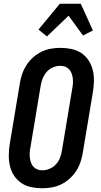

<svg xmlns="http://www.w3.org/2000/svg" viewBox="-20 -999 540 1027"><path d="M206 8Q176 8 147 2Q118 -4 95 -19.5Q72 -35 56 -58.5Q40 -82 33.5 -110Q27 -138 27 -167.5Q27 -197 32 -228L86 -552Q90 -578 98.5 -603Q107 -628 121.5 -650.5Q136 -673 156.5 -691.5Q177 -710 201.5 -722Q226 -734 252 -738.5Q278 -743 303 -743Q333 -743 362 -737Q391 -731 414.5 -715.5Q438 -700 453.5 -676.5Q469 -653 476 -625Q483 -597 482.5 -567.5Q482 -538 477 -507L423 -183Q419 -157 410.5 -132Q402 -107 387.5 -84.5Q373 -62 352.5 -43.5Q332 -25 307.5 -13Q283 -1 257 3.5Q231 8 206 8ZM206 -88Q226 -88 246 -96.5Q266 -105 280.5 -121.5Q295 -138 302 -158Q309 -178 312 -198L366 -523Q369 -537 370 -551Q371 -565 369.5 -578.5Q368 -592 363.5 -605Q359 -618 350.5 -627.5Q342 -637 329.5 -642Q317 -647 303 -647Q283 -647 263 -638.5Q243 -630 229 -613.5Q215 -597 207.5 -577Q200 -557 197 -537L143 -212Q140 -198 139 -184Q138 -170 139.5 -156.5Q141 -143 145.5 -130Q150 -117 158.5 -107.5Q167 -98 179.5 -93Q192 -88 206 -88ZM231 -804 186 -841 300 -979H412L477 -836L424 -809L347 -915Z"/></svg>

Font: Iosevka Custom
Style: Bold Italic
Weight: 700
Italic angle: -9°
Designer: Belleve Invis
Foundry: Belleve Invis
Version: Version 30.3.1; ttfautohint (v1.8.3)